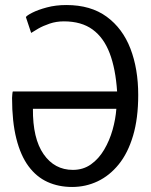

<svg xmlns="http://www.w3.org/2000/svg" viewBox="-20 -729 600 764"><path d="M267 15Q213 15 169 -5Q125 -25 93.5 -67.5Q62 -110 45 -177.5Q28 -245 28 -339Q28 -344 29 -354Q30 -364 31 -365H446Q440 -455 416.5 -517Q393 -579 348.5 -611.5Q304 -644 234 -644Q204 -644 177.5 -635Q151 -626 132 -615Q113 -604 104 -598L83 -661Q86 -667 108.5 -678.5Q131 -690 166.5 -699.5Q202 -709 244 -709Q341 -709 404.5 -662.5Q468 -616 499 -535.5Q530 -455 530 -351Q530 -258 509.5 -189Q489 -120 452.5 -75Q416 -30 368.5 -7.5Q321 15 267 15ZM270 -53Q311 -53 342 -75Q373 -97 394.5 -133.5Q416 -170 428 -212.5Q440 -255 443 -296H111Q110 -178 153.5 -115.5Q197 -53 270 -53Z"/></svg>

Font: Ubuntu Sans Mono
Style: Regular
Weight: 400
Monospace: yes
Designer: Dalton Maag Ltd
Foundry: Dalton Maag Ltd
Version: Version 1.006